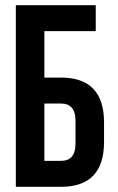

<svg xmlns="http://www.w3.org/2000/svg" viewBox="-20 -720 455 740"><path d="M41 0V-700H349V-600H151V-421H215Q381 -421 381 -248V-173Q381 0 215 0ZM215 -100Q271 -100 271 -166V-255Q271 -321 215 -321H151V-100Z"/></svg>

Font: Adderley Bold
Style: Regular
Weight: 700
Designer: gorohovskiy
Version: Version 1.003 November 13, 2017